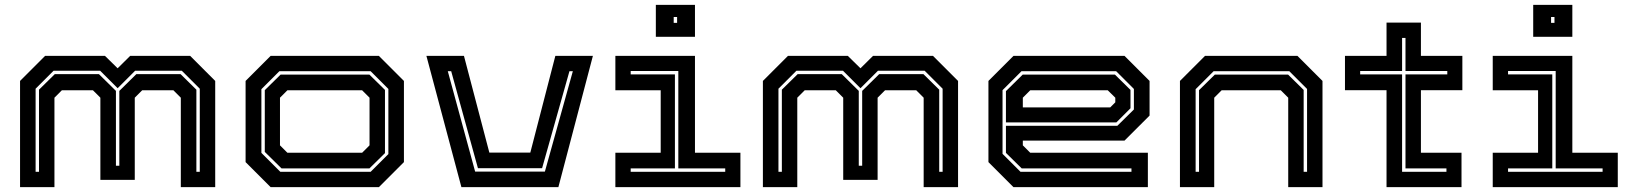

<svg xmlns="http://www.w3.org/2000/svg" viewBox="-20 -770 6706 790"><path d="M62.5 0V-437L165.5 -540H412L464 -489L515.5 -540H762.5L865.5 -437V0H724V-368L693.5 -398.5H565L534.5 -368V-30H393V-368L362.5 -398.5H234.5L204 -368V0ZM126.5 -63H140.5V-401L205.5 -465H387L457 -396V-88H471V-396L541 -465H723L788 -401V-63H802V-405L728 -479H536L464 -407L392 -479H200.5L126.5 -405Z M1093.5 0 990.5 -103V-437L1093.5 -540H1539L1642 -437V-103L1539 0ZM1133.5 -63H1505L1578 -136V-404L1505 -477H1129.5L1055.5 -403V-141ZM1138.5 -77 1069.5 -145V-399L1134.5 -463H1500L1564 -400V-140L1500 -77ZM1162.5 -141.5H1470L1500.5 -172V-368L1470 -398.5H1162.5L1132 -368V-172Z M1878.5 0 1734.5 -540H1889L1993.5 -142H2162L2265 -540H2419.5L2277.5 0ZM1935 -64H2222L2337 -477H2323L2210.5 -78H1946.5L1836.5 -477H1822.5Z M2678.5 -618.5V-750H2839.5V-618.5ZM2752 -676H2766V-700H2752ZM2512 0V-141.5H2698.5V-398.5H2512V-540H2839.5V-141.5H3026.5V0ZM2575 -63H2964V-77H2771V-478H2575V-464H2757V-77H2575Z M3119 0V-437L3222 -540H3468.5L3520.5 -489L3572 -540H3819L3922 -437V0H3780.5V-368L3750 -398.5H3621.5L3591 -368V-30H3449.5V-368L3419 -398.5H3291L3260.5 -368V0ZM3183 -63H3197V-401L3262 -465H3443.5L3513.5 -396V-88H3527.5V-396L3597.5 -465H3779.5L3844.5 -401V-63H3858.5V-405L3784.5 -479H3592.5L3520.5 -407L3448.5 -479H3257L3183 -405Z M4607 -540 4710 -437V-294.5L4607 -191.5H4188.5V-172L4219 -141.5H4703V0H4150L4047 -103V-437L4150 -540ZM4572.5 -477H4183L4105 -399V-137L4179 -63H4635.5V-77H4184L4119 -141V-252.5H4577.5L4645.5 -319.5V-404ZM4567.5 -463 4631.5 -400V-324.5L4573.5 -266.5H4119V-395L4188 -463ZM4538 -398.5H4219L4188.5 -368V-328H4548L4569 -349V-368Z M4835 0V-437L4938 -540H5318.5L5421.5 -437V0H5280.5V-368L5250 -398.5H5006.5L4976 -368V0ZM4899.5 -63H4913.5V-399L4978.5 -463H5280L5344 -400V-63H5358V-404L5285 -477H4973.5L4899.5 -403Z M5685 0V-399H5514V-540H5685V-677H5826.5V-540H5997V-399H5826.5V-141.5H5993.5V0ZM5749 -63H5931.5V-77H5763V-464H5935V-478H5763V-614H5749V-478H5576.5V-464H5749Z M6288.5 -618.5V-750H6449.5V-618.5ZM6362 -676H6376V-700H6362ZM6122 0V-141.5H6308.5V-398.5H6122V-540H6449.5V-141.5H6636.5V0ZM6185 -63H6574V-77H6381V-478H6185V-464H6367V-77H6185Z"/></svg>

Font: Tourney Expanded Regular
Style: Bold
Weight: 700
Width: 7
Designer: Tyler Finck
Foundry: Etcetera Type Co
Version: Version 1.010; ttfautohint (v1.8.3)